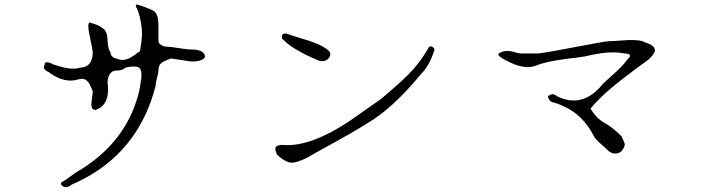

<svg xmlns="http://www.w3.org/2000/svg" viewBox="-20 -737 3040 830"><path d="M290 61Q268 80 250 67Q238 57 248 50Q250 48 251 48Q257 46 302 13Q310 8 316.5 3.5Q323 -1 328 -3Q511 -117 570 -302Q584 -343 588 -381Q599 -437 577 -447Q561 -453 523 -445Q510 -432 484 -432Q455 -432 447 -397Q446 -393 445.5 -389Q445 -385 445 -381Q445 -380 445 -378Q445 -376 446 -372Q455 -282 393 -262Q377 -261 375 -283Q375 -292 378 -316Q381 -334 381 -341Q365 -389 344 -395Q332 -398 316 -393Q261 -377 199 -419Q194 -424 185 -428Q167 -438 170 -450Q171 -452 171.5 -454Q172 -456 173 -458Q173 -478 212 -458Q282 -434 317 -442Q325 -444 328 -445Q379 -446 381 -510Q381 -520 366 -590Q357 -633 367 -640Q421 -625 435 -604Q445 -588 445 -561Q447 -523 458 -510Q458 -494 475 -486Q481 -484 484 -484Q518 -467 560 -498Q569 -504 575 -510Q586 -510 587 -528Q588 -530 588 -532Q588 -534 588 -535Q596 -580 593 -611Q590 -642 584 -665Q577 -691 569.5 -705Q562 -719 575 -717Q640 -696 649 -686Q665 -671 665 -626V-561Q665 -545 688 -537Q692 -536 696.5 -535.5Q701 -535 705 -535Q716 -535 774 -526Q792 -523 808 -523Q854 -523 864 -501Q873 -484 843 -475Q830 -471 808 -471Q806 -471 789.5 -473.5Q773 -476 742 -481Q726 -484 717 -484Q715 -483 710.5 -481Q706 -479 701 -477Q673 -467 668 -451Q665 -442 665 -432Q665 -424 656 -389Q653 -377 653 -367Q578 -72 308 53Q303 55 298.5 57Q294 59 290 61Z M1402 -487Q1387 -468 1360 -474Q1312 -494 1278.5 -512.5Q1245 -531 1225 -547Q1212 -558 1200 -569Q1196 -581 1200.5 -586.5Q1205 -592 1212 -592H1218Q1228 -588 1242.5 -583.5Q1257 -579 1276 -573Q1365 -548 1396 -522Q1416 -507 1402 -487ZM1309 -56Q1259 -31 1237 -34Q1209 -38 1176 -70Q1177 -71 1174 -78Q1162 -105 1187 -109Q1192 -110 1197 -110.5Q1202 -111 1208 -110Q1323 -103 1487 -211Q1503 -222 1526.5 -238.5Q1550 -255 1581 -277Q1597 -288 1609 -296.5Q1621 -305 1628 -310Q1679 -353 1714 -385Q1749 -417 1768 -439Q1785 -459 1800.5 -480.5Q1816 -502 1829 -524Q1835 -542 1850 -534Q1863 -526 1855 -512Q1834 -450 1801 -418Q1674 -264 1564 -202Q1543 -188 1494.5 -160Q1446 -132 1369 -90Q1352 -80 1337 -72Q1322 -64 1309 -56Z M2666 -83Q2647 -67 2622 -77Q2619 -79 2616.5 -80.5Q2614 -82 2612 -83Q2607 -88 2600 -94.5Q2593 -101 2584 -109Q2570 -121 2560.5 -131Q2551 -141 2547 -149Q2501 -239 2420 -276Q2398 -287 2374 -294Q2359 -294 2351 -312Q2349 -318 2349 -321Q2369 -338 2388 -321Q2499 -266 2586 -374Q2599 -387 2624 -409Q2674 -453 2692 -480Q2720 -503 2682 -506H2679Q2646 -513 2603.5 -509.5Q2561 -506 2508 -493H2507Q2486 -489 2440 -484Q2341 -472 2296 -453Q2247 -434 2171 -474Q2132 -493 2134 -504Q2135 -505 2135.5 -505Q2136 -505 2137 -506Q2164 -524 2203 -512Q2221 -506 2230 -506H2308Q2328 -508 2380 -517.5Q2432 -527 2517 -543Q2545 -548 2568.5 -552.5Q2592 -557 2612 -559Q2631 -559 2667 -562Q2732 -567 2758 -559Q2766 -554 2780 -550Q2805 -540 2810 -527Q2811 -524 2811 -519Q2810 -504 2784 -480Q2642 -377 2591 -329Q2558 -298 2533 -268Q2556 -226 2596 -204Q2597 -203 2597.5 -203Q2598 -203 2599 -202Q2610 -197 2627 -183.5Q2644 -170 2666 -149Q2681 -119 2681 -112Q2679 -98 2666 -83Z"/></svg>

Font: New Tegomin
Style: Regular
Weight: 400
Designer: Kyosuke Nagai
Version: Version 1.000